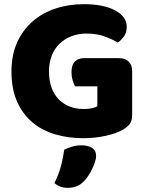

<svg xmlns="http://www.w3.org/2000/svg" viewBox="-20 -645 704 921"><path d="M614 -97Q614 -66 603 -51Q592 -36 568 -22Q554 -14 533 -6.5Q512 1 487 6.5Q462 12 434.5 15Q407 18 380 18Q308 18 245 -0.5Q182 -19 135.5 -58Q89 -97 62 -157.5Q35 -218 35 -302Q35 -381 62 -441Q89 -501 136 -542Q183 -583 246 -604Q309 -625 382 -625Q477 -625 532.5 -595Q588 -565 588 -516Q588 -490 575 -471Q562 -452 545 -441Q520 -456 482 -470Q444 -484 395 -484Q355 -484 322 -471Q289 -458 265 -434.5Q241 -411 228 -377.5Q215 -344 215 -303Q215 -258 227.5 -224Q240 -190 262.5 -167.5Q285 -145 315.5 -133.5Q346 -122 383 -122Q405 -122 421.5 -126Q438 -130 447 -135V-231H340Q334 -242 328.5 -260Q323 -278 323 -298Q323 -334 339.5 -350Q356 -366 382 -366H551Q581 -366 597.5 -349.5Q614 -333 614 -303ZM384 223Q367 241 347.5 248.5Q328 256 305 256Q267 256 241 233Q262 191 272.5 151.5Q283 112 288 73Q304 65 325.5 58.5Q347 52 369 52Q401 52 421 64Q441 76 441 104Q441 116 435.5 132.5Q430 149 422 165.5Q414 182 404 197.5Q394 213 384 223Z"/></svg>

Font: Baloo Bhai 2 ExtraBold
Style: Regular
Weight: 800
Designer: Supriya Tembe, Noopur Datye and Ek Type
Foundry: Ek Type
Version: Version 1.640;PS 1.000;hotconv 16.6.51;makeotf.lib2.5.65220;